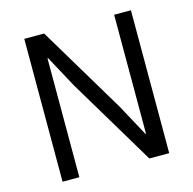

<svg xmlns="http://www.w3.org/2000/svg" viewBox="-103 -802 913 906"><g transform="rotate(-15 353.5 -349.0)"><path d="M262 -426 178 -581H175V0H93V-698H190L445 -272L529 -117H532V-698H614V0H517Z"/></g></svg>

Font: Aneliza
Style: Regular
Weight: 400
Designer: Mike Abbink, Paul van der Laan, Pieter van Rosmalen
Foundry: Bold Monday
Version: Version 3.001;September 8, 2019;FontCreator 11.5.0.2425 64-b